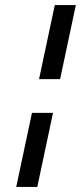

<svg xmlns="http://www.w3.org/2000/svg" viewBox="-20 -699 333 757"><path d="M189 -254H106L44 38H127ZM279 -679H196L134 -387H217Z"/></svg>

Font: STIX Two Text
Style: Bold Italic
Weight: 700
Italic angle: -12°
Designer: Ross Mills, John Hudson & Paul Hanslow, Tiro Typeworks Ltd; with prior portions MicroPress Inc. and Coen Hoffman, Elsevi
Foundry: Tiro Typeworks Ltd
Version: Version 2.13 b171